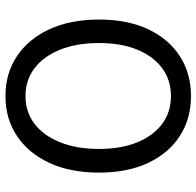

<svg xmlns="http://www.w3.org/2000/svg" viewBox="-28 -680 720 704"><g transform="rotate(90 332.0 -328.0)"><path d="M332 12Q249.7 12 186.4 -29.9Q123.2 -71.8 87.4 -148.7Q51.7 -225.5 51.7 -330.8Q51.7 -436 87.4 -511.6Q123.2 -587.2 186.4 -627.7Q249.7 -668.3 332 -668.3Q414.9 -668.3 478.1 -627.7Q541.4 -587.2 577.1 -511.6Q612.9 -436 612.9 -330.8Q612.9 -225.5 577.1 -148.7Q541.4 -71.8 478.1 -29.9Q414.9 12 332 12ZM332 -61.5Q390.9 -61.5 434.2 -94.7Q477.5 -127.9 501.8 -188.6Q526.1 -249.3 526.1 -330.8Q526.1 -412.3 501.8 -471.4Q477.5 -530.4 434.2 -562.6Q390.9 -594.8 332 -594.8Q273.6 -594.8 230 -562.6Q186.4 -530.4 162.1 -471.4Q137.8 -412.3 137.8 -330.8Q137.8 -249.3 162.1 -188.6Q186.4 -127.9 230 -94.7Q273.6 -61.5 332 -61.5Z"/></g></svg>

Font: Source Sans Variable
Style: Regular
Weight: 200
Designer: Paul D. Hunt
Foundry: Adobe Systems Incorporated
Version: Version 3.006;hotconv 1.0.111;makeotfexe 2.5.65597